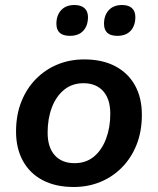

<svg xmlns="http://www.w3.org/2000/svg" viewBox="-20 -736 630 766"><path d="M274 10Q202 10 150.5 -17Q99 -44 71.5 -94Q44 -144 44 -211Q44 -277 65 -330Q86 -383 123.5 -421Q161 -459 210 -479Q259 -499 316 -499Q388 -499 439.5 -472Q491 -445 518.5 -395.5Q546 -346 546 -278Q546 -212 525 -159Q504 -106 466.5 -68Q429 -30 380 -10Q331 10 274 10ZM277 -85Q323 -85 354.5 -111Q386 -137 403 -182Q420 -227 420 -282Q420 -341 391.5 -372.5Q363 -404 313 -404Q268 -404 236 -378Q204 -352 187 -307.5Q170 -263 170 -207Q170 -148 198.5 -116.5Q227 -85 277 -85ZM448 -593Q395 -593 395 -641Q395 -675 414 -695.5Q433 -716 467 -716Q493 -716 506.5 -703.5Q520 -691 520 -668Q520 -634 501.5 -613.5Q483 -593 448 -593ZM259 -593Q205 -593 205 -641Q205 -675 224 -695.5Q243 -716 277 -716Q303 -716 317 -703.5Q331 -691 331 -668Q331 -634 312.5 -613.5Q294 -593 259 -593Z"/></svg>

Font: Nunito Variable Extra Light
Style: Italic
Weight: 200
Italic angle: -9°
Designer: Vernon Adams
Foundry: Vernon Adams
Version: Version 3.602